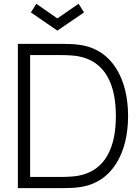

<svg xmlns="http://www.w3.org/2000/svg" viewBox="-20 -978 730 998"><path d="M168.8 -958.3 278.1 -882.3 388.5 -958.3 416.7 -913.5 278.1 -818.8 140.6 -913.5ZM645.8 -375C645.8 -183.3 563.5 -28.1 393.8 -5.2C367.7 -1 331.2 0 296.9 0H72.9V-750H296.9C331.2 -750 367.7 -749 393.8 -744.8C563.5 -721.9 645.8 -566.7 645.8 -375ZM582.3 -375C582.3 -531.2 532.3 -658.3 387.5 -685.4C365.6 -689.6 329.2 -691.7 296.9 -691.7H136.5V-58.3H296.9C329.2 -58.3 365.6 -60.4 387.5 -64.6C532.3 -91.7 582.3 -218.8 582.3 -375Z"/></svg>

Font: Manrope3 Light
Style: Regular
Weight: 300
Designer: Mikhail Sharanda
Foundry: Mikhail Sharanda
Version: Version 3.000;PS 003.000;hotconv 1.0.88;makeotf.lib2.5.64775